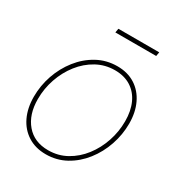

<svg xmlns="http://www.w3.org/2000/svg" viewBox="-166 -801 862 923"><g transform="rotate(30 265.0 -339.5)"><path d="M221.7 8.8Q164.1 8.8 121.8 -18.1Q79.6 -44.9 56.9 -92.5Q34.2 -140.1 34.2 -202.6Q34.2 -264.2 54.2 -322.3Q74.2 -380.4 111.3 -427.5Q148.4 -474.6 199 -502.4Q249.5 -530.3 310.1 -530.3Q367.2 -530.3 408.9 -503.7Q450.7 -477.1 473.4 -429.4Q496.1 -381.8 496.1 -319.3Q496.1 -258.3 476.1 -199.7Q456.1 -141.1 419.2 -94Q382.3 -46.9 332 -19Q281.7 8.8 221.7 8.8ZM221.7 -13.7Q277.3 -13.7 323.5 -39.6Q369.6 -65.4 403.3 -109.1Q437 -152.8 455.3 -207.3Q473.6 -261.7 473.6 -319.3Q473.6 -376.5 454.3 -418.7Q435.1 -460.9 398.2 -484.4Q361.3 -507.8 309.6 -507.8Q254.9 -507.8 208.5 -482.2Q162.1 -456.5 128.2 -413.1Q94.2 -369.6 75.4 -315.2Q56.6 -260.7 56.6 -202.6Q56.6 -117.2 100.6 -65.4Q144.5 -13.7 221.7 -13.7ZM449.7 -688.5 445.8 -666H219.2L223.1 -688.5Z"/></g></svg>

Font: Inter 28pt Thin
Style: Italic
Weight: 250
Italic angle: -9.3988°
Designer: Rasmus Andersson
Foundry: rsms
Version: Version 4.001;git-66647c0bb